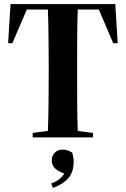

<svg xmlns="http://www.w3.org/2000/svg" viewBox="-20 -677 620 946"><path d="M20 -464H41L112 -630H216C219 -552 220 -444 220 -354V-310C220 -219 219 -110 216 -32L141 -22V0H438V-22L363 -32C360 -110 360 -219 360 -310V-354C360 -444 360 -552 363 -630H467L538 -464H560L548 -657H32ZM343 119C343 105 340 89 336 75C317 64 306 60 288 60C258 60 235 82 235 113C235 141 251 162 297 178C280 203 262 217 232 227L241 249C310 223 343 186 343 119Z"/></svg>

Font: Source Serif 4 Display
Style: Bold
Weight: 700
Designer: Frank Grießhammer
Foundry: Adobe Systems Incorporated
Version: Version 4.004;hotconv 1.0.117;makeotfexe 2.5.65602